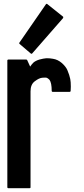

<svg xmlns="http://www.w3.org/2000/svg" viewBox="-20 -990 440 1010"><path d="M351.6 -511.7Q351.6 -509.8 350.6 -508.8Q348.6 -506.8 346.7 -506.8Q316.4 -506.8 256.8 -506.8Q254.9 -506.8 252.9 -508.8Q252 -509.8 252 -511.7Q252 -533.2 249 -547.9Q246.1 -562.5 240.2 -570.3Q233.4 -577.1 227.5 -580.1Q221.7 -583 202.1 -581.1Q184.6 -579.1 163.1 -562.5Q140.6 -545.9 140.6 -509.8Q140.6 -341.8 140.6 -4.9Q140.6 -2.9 139.6 -1Q137.7 0 135.7 0Q98.6 0 23.4 0Q21.5 0 20.5 -1Q18.6 -2.9 18.6 -4.9Q18.6 -88.9 18.6 -255.9Q18.6 -394.5 18.6 -671.9Q18.6 -673.8 20.5 -675.8Q21.5 -676.8 23.4 -676.8Q54.7 -676.8 118.2 -676.8Q119.1 -676.8 121.1 -675.8Q122.1 -675.8 123 -673.8Q127.9 -663.1 138.7 -639.6Q145.5 -650.4 156.2 -661.1Q168 -670.9 187.5 -676.8Q209 -682.6 223.6 -683.6Q226.6 -683.6 229.5 -683.6Q242.2 -683.6 258.8 -680.7Q284.2 -676.8 305.7 -658.2Q326.2 -639.6 334 -622.1Q345.7 -594.7 349.6 -574.2Q352.5 -559.6 352.5 -534.2Q352.5 -524.4 351.6 -511.7ZM83 -758.8Q81.1 -760.7 81.1 -762.7Q81.1 -762.7 81.1 -763.7Q81.1 -764.6 82 -765.6Q128.9 -833 221.7 -967.8Q222.7 -968.8 223.6 -969.7Q224.6 -969.7 225.6 -969.7Q226.6 -969.7 227.5 -969.7Q228.5 -969.7 228.5 -968.8Q255.9 -947.3 310.5 -903.3Q311.5 -902.3 312.5 -901.4Q312.5 -899.4 312.5 -899.4Q312.5 -897.5 312.5 -896.5Q312.5 -895.5 311.5 -894.5Q257.8 -833 149.4 -709Q149.4 -708 147.5 -708Q146.5 -707 145.5 -707Q145.5 -707 144.5 -707Q143.6 -707 142.6 -708Q123 -724.6 83 -758.8Z"/></svg>

Font: Typeface
Style: Regular
Weight: 400
Version: Version 1.0